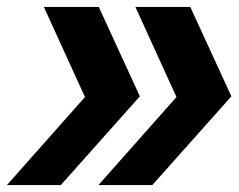

<svg xmlns="http://www.w3.org/2000/svg" viewBox="-71 -536 691 556"><path d="M480 -516 599 -257 370 0H214L440 -255L321 -516ZM215 -516 334 -257 105 0H-51L175 -255L56 -516Z"/></svg>

Font: Red Hat Mono
Style: Bold Italic
Weight: 700
Italic angle: -12°
Monospace: yes
Designer: Pentagram, MCKL
Foundry: Pentagram, MCKL
Version: Version 1.023; ttfautohint (v1.8.3)